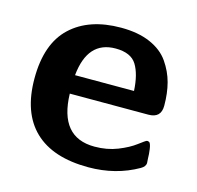

<svg xmlns="http://www.w3.org/2000/svg" viewBox="-79 -557 668 651"><g transform="rotate(15 255.5 -232.0)"><path d="M30 -233Q30 -355 94 -415Q158 -475 270 -475Q330 -475 372.5 -456.5Q415 -438 437.5 -405.5Q460 -373 469.5 -337Q479 -301 479 -257Q479 -214 435 -214H159Q163 -62 286 -62Q330 -62 366.5 -76.5Q403 -91 426 -108.5Q449 -126 453 -127H457L462 -125Q467 -120 469.5 -102.5Q472 -85 472 -70L473 -55Q473 -42 457 -33Q380 11 284 11Q159 11 94.5 -51Q30 -113 30 -233ZM160 -279H367Q364 -337 344 -369.5Q324 -402 270 -402Q172 -402 160 -279Z"/></g></svg>

Font: CMU Sans Serif
Style: Bold
Weight: 700
Version: Version 0.7.0